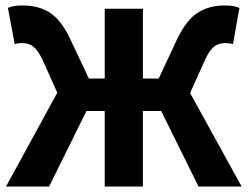

<svg xmlns="http://www.w3.org/2000/svg" viewBox="-20 -684 908 704"><path d="M2 0 190 -344 135 -467Q118 -501 101.5 -513.5Q85 -526 62 -526Q44 -526 34 -522L9 -655Q28 -664 63 -664Q121 -664 162 -638Q203 -612 235 -546L306 -396H364V-652H504V-396H562L632 -546Q665 -612 706 -638Q747 -664 805 -664Q840 -664 858 -655L834 -522Q823 -526 806 -526Q782 -526 765.5 -513.5Q749 -501 733 -467L677 -343L866 0H708L571 -277H504V0H364V-277H297L160 0Z"/></svg>

Font: Toshiba Sans
Style: Bold
Weight: 700
Designer: Paul D. Hunt
Foundry: Toshiba Corporation
Version: Version 2.020;PS 2.0;hotconv 1.0.86;makeotf.lib2.5.63406